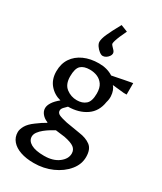

<svg xmlns="http://www.w3.org/2000/svg" viewBox="-227 -793 913 1081"><g transform="rotate(30 230.0 -252.0)"><path d="M186.2 208.1Q136.6 208.1 99.7 195.3Q62.7 182.5 42.4 158.6Q22 134.8 22 101.9Q22 82.7 35.4 59.4Q48.8 36.2 81.1 12.8Q100.2 -1.4 113.9 -10.5Q127.7 -19.5 140.9 -26.5L137.3 -30.3Q116.3 -38.2 102 -55.1Q87.7 -72 87.7 -92.3Q87.7 -109.6 100.8 -130Q113.8 -150.5 141 -172.5Q96.8 -183.5 67.9 -217.5Q39 -251.5 39 -303.2Q39 -353.2 62.7 -388.4Q86.3 -423.5 128.7 -442.7Q171 -461.8 226 -461.8Q279.6 -461.8 318.2 -436.8Q328.5 -438.5 349.5 -442.9Q370.5 -447.3 392.9 -451.6Q415.4 -455.8 431.2 -458.8Q447.1 -461.8 447.3 -461.8V-387.3H428.3L353.3 -395.1Q362.5 -385.6 368.4 -369.9Q374.4 -354.1 375.5 -334.5Q376.6 -314.9 370.2 -294.1Q360.6 -229.6 313 -196.8Q265.4 -164 195.6 -163.3Q185.7 -154.1 175.7 -143.2Q165.7 -132.3 165.7 -121.4Q165.7 -106 181.5 -98.2Q197.3 -90.5 234.3 -82.4L324 -67.5Q369.1 -61.6 397.4 -40.6Q425.8 -19.7 425.8 31.3Q425.8 79.4 392.6 119.5Q359.5 159.7 305.2 183.9Q251 208.1 186.2 208.1ZM216.8 143.9Q274.6 143.9 310.3 117Q346 90.1 346 54.8Q346 30.7 327.4 16.4Q308.7 2.2 263 -6.7L203.3 -14.2Q191.4 -7.9 174.7 2.1Q158 12.2 141.3 25.5Q124.6 38.9 113.7 53.8Q102.8 68.7 102.8 84.3Q102.8 111.2 131.5 127.5Q160.3 143.9 216.8 143.9ZM219.8 -219.3Q255.3 -219.3 277.2 -238.4Q299.2 -257.4 299.2 -308.2Q299.2 -344.8 284.8 -365.9Q270.4 -386.9 247.9 -396.4Q225.4 -405.8 199 -405.8Q160.3 -405.8 140.5 -387.5Q120.6 -369.2 120.6 -317.2Q120.6 -265.8 151.1 -242.5Q181.5 -219.3 219.8 -219.3ZM265.3 -548.3Q265.3 -539.5 258.4 -529.9Q251.4 -520.3 241.5 -514.2Q231.5 -508.2 221.2 -508.2Q211.3 -508.2 198.3 -518.2Q185.2 -528.3 175.5 -542.5Q165.9 -556.8 165.9 -568.8Q165.9 -588 180 -620.3Q194.2 -652.5 227.3 -712.3L271.5 -694.9Q258.9 -669.3 250.6 -649.3Q242.3 -629.4 238.4 -616.3Q234.5 -603.3 234.5 -596.3Q234.5 -590.8 242.1 -583.4Q249.7 -576 257.5 -567Q265.3 -558 265.3 -548.3Z"/></g></svg>

Font: Ancizar Sans Thin
Style: Regular
Weight: 100
Designer: Cesar Puertas, Viviana Monsalve, Julian Moncada, Julian Prieto, Jose Castro, Mariel Hernandez, Felipe Aragon, Sara Alarc
Version: Version 8.100